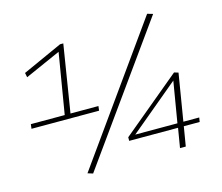

<svg xmlns="http://www.w3.org/2000/svg" viewBox="-105 -880 1190 1029"><g transform="rotate(-15 490.0 -365.0)"><path d="M33 -306 36 -331H224L280 -667L82 -579L77 -604L298 -704H316L256 -331H411L408 -306ZM290 11 261 2 791 -741 822 -732ZM522 -108V-128L849 -400L872 -393L829 -132H917L913 -108H825L807 0H775L793 -108ZM562 -132H796L834 -359Z"/></g></svg>

Font: Georama Extended ExtraLight
Style: Italic
Weight: 200
Width: 7
Italic angle: -9°
Designer: Jean-Baptiste Levee
Foundry: Production Type
Version: Version 1.000